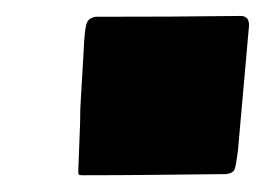

<svg xmlns="http://www.w3.org/2000/svg" viewBox="-20 -608 326 236"><path d="M76.2 -397.9Q77.1 -420.9 77.6 -434.3Q78.1 -447.8 78.4 -455.1Q78.6 -462.4 78.6 -465.3Q78.6 -468.3 78.6 -470.9Q78.6 -473.6 78.9 -477.5Q79.1 -481.4 79.6 -490.5Q80.1 -499.5 81.1 -515.4Q82 -531.2 83.5 -557.6Q84.5 -573.7 86.7 -579.8Q88.9 -585.9 97.7 -587.4Q140.6 -587.4 187.5 -587.6Q234.4 -587.9 275.9 -588.4Q280.3 -588.4 283.2 -585.9Q286.1 -583.5 286.1 -576.7L272.5 -423.3Q270.5 -407.2 268.8 -401.1Q267.1 -395 257.8 -394Q216.3 -393.6 172.6 -393.1Q128.9 -392.6 81.5 -392.6Q78.6 -392.6 77.4 -393.1Q76.2 -393.6 76.2 -396Z"/></svg>

Font: Carter One
Style: Regular
Weight: 400
Designer: vernon adams
Foundry: vernon adams
Version: Version 1.000